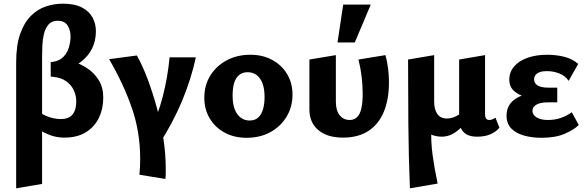

<svg xmlns="http://www.w3.org/2000/svg" viewBox="-20 -736 3183 1045"><path d="M68 289V-397Q68 -489 89.5 -550.5Q111 -612 147 -648.5Q183 -685 228.5 -700.5Q274 -716 322 -716Q386 -716 425.5 -695.5Q465 -675 483.5 -641Q502 -607 502 -566Q502 -515 481.5 -472.5Q461 -430 417.5 -397Q374 -364 306 -340L380 -400Q417 -389 454.5 -364.5Q492 -340 517 -300.5Q542 -261 542 -204Q542 -144 518.5 -95Q495 -46 448 -16.5Q401 13 330 13Q274 13 220.5 -14.5Q167 -42 130 -92L174 -150Q196 -118 236 -103Q276 -88 310 -88Q341 -88 359.5 -99.5Q378 -111 386.5 -133Q395 -155 395 -184Q395 -216 381.5 -245Q368 -274 340 -294Q312 -314 267 -318L256 -319V-398L267 -399Q304 -405 325 -426.5Q346 -448 355 -478.5Q364 -509 364 -538Q364 -571 348 -597Q332 -623 294 -623Q262 -623 244.5 -603Q227 -583 219.5 -552.5Q212 -522 210.5 -488.5Q209 -455 209 -427V265Z M880 238 739 215Q741 193 742 171.5Q743 150 743 129Q743 -17 698 -147.5Q653 -278 574 -414L725 -434Q757 -377 784.5 -303Q812 -229 834.5 -146.5Q857 -64 869.5 19.5Q882 103 882 178Q882 193 882 208.5Q882 224 880 238ZM903 -424H1046Q1021 -308 972.5 -190.5Q924 -73 849 44L786 2Q839 -105 866 -211Q893 -317 903 -424Z M1322 14Q1255 14 1203 -14Q1151 -42 1121.5 -91.5Q1092 -141 1092 -204Q1092 -273 1125 -325.5Q1158 -378 1214.5 -408Q1271 -438 1343 -438Q1409 -438 1460.5 -410.5Q1512 -383 1542 -334Q1572 -285 1572 -221Q1572 -154 1539.5 -100.5Q1507 -47 1451 -16.5Q1395 14 1322 14ZM1339 -80Q1368 -80 1386 -97Q1404 -114 1412 -143Q1420 -172 1420 -208Q1420 -254 1408 -284Q1396 -314 1375.5 -328.5Q1355 -343 1328 -343Q1299 -343 1280.5 -327Q1262 -311 1254 -283Q1246 -255 1246 -216Q1246 -170 1258 -140Q1270 -110 1291 -95Q1312 -80 1339 -80Z M1846 13Q1761 13 1712.5 -28Q1664 -69 1664 -140V-412L1808 -436V-182Q1808 -135 1828.5 -109Q1849 -83 1884 -83Q1908 -83 1924 -99Q1940 -115 1947 -147Q1954 -179 1954 -227Q1954 -274 1948 -321.5Q1942 -369 1931 -412L2078 -436Q2088 -399 2092.5 -361.5Q2097 -324 2097 -288Q2097 -195 2069 -127.5Q2041 -60 1985.5 -23.5Q1930 13 1846 13ZM1817 -505 1848 -711H1998L1911 -505Z M2211 289Q2204 114 2202.5 -61.5Q2201 -237 2201 -412L2343 -436V-182Q2343 -141 2360 -116Q2377 -91 2413 -91Q2430 -91 2447.5 -97Q2465 -103 2481 -114.5Q2497 -126 2508 -142L2539 -101Q2516 -69 2491.5 -44Q2467 -19 2440.5 -5.5Q2414 8 2383 8Q2362 8 2340.5 1.5Q2319 -5 2301 -19L2328 -48Q2324 30 2334.5 107.5Q2345 185 2362 263ZM2577 8Q2542 8 2520.5 -4Q2499 -16 2489 -37.5Q2479 -59 2479 -90V-412L2620 -436V-114Q2620 -99 2625.5 -91Q2631 -83 2643 -83Q2652 -83 2660.5 -86.5Q2669 -90 2677 -95L2698 -41Q2682 -20 2651 -6Q2620 8 2577 8Z M2927 14Q2876 14 2832.5 2Q2789 -10 2763 -36.5Q2737 -63 2737 -107Q2737 -169 2791 -201.5Q2845 -234 2931 -234V-198Q2884 -198 2843.5 -208Q2803 -218 2777.5 -241Q2752 -264 2752 -303Q2752 -343 2777.5 -373.5Q2803 -404 2850 -421Q2897 -438 2958 -438Q3007 -438 3051 -427Q3095 -416 3127 -388L3075 -296Q3057 -323 3024.5 -336Q2992 -349 2956 -349Q2933 -349 2918 -343.5Q2903 -338 2895 -328Q2887 -318 2887 -304Q2887 -283 2906 -271Q2925 -259 2964 -259H3013V-179H2964Q2921 -179 2899.5 -166.5Q2878 -154 2878 -133Q2878 -119 2888 -107.5Q2898 -96 2917 -89.5Q2936 -83 2963 -83Q3000 -83 3032 -94Q3064 -105 3092 -125L3130 -56Q3106 -31 3055 -8.5Q3004 14 2927 14Z"/></svg>

Font: Ysabeau ExtraBold
Style: Regular
Weight: 800
Designer: Christian Thalmann (Catharsis Fonts)
Version: Version 2.002